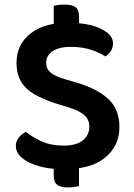

<svg xmlns="http://www.w3.org/2000/svg" viewBox="-20 -722 583 836"><path d="M256 -88Q314 -88 341.5 -111.5Q369 -135 369 -170Q369 -201 348 -220Q327 -239 283 -253L218 -273Q168 -290 130.5 -311Q93 -332 72.5 -365.5Q52 -399 52 -448Q52 -529 113 -576Q153 -608 214 -618V-696Q221 -699 234.5 -700.5Q248 -702 263 -702Q295 -702 309.5 -690.5Q324 -679 324 -651V-621Q353 -618 378 -612Q421 -600 446.5 -580Q472 -560 472 -533Q472 -514 462.5 -499.5Q453 -485 439 -476Q415 -493 375.5 -505.5Q336 -518 289 -518Q237 -518 209 -499Q181 -480 181 -448Q181 -422 200.5 -406Q220 -390 260 -378L318 -361Q404 -335 452 -290.5Q500 -246 500 -169Q500 -87 438 -36Q394 0 324 10V88Q317 90 304 92Q291 94 275 94Q244 94 229 82.5Q214 71 214 43V13Q180 10 151 2Q104 -11 76.5 -34Q49 -57 49 -86Q49 -108 62.5 -124Q76 -140 93 -148Q119 -126 160 -107Q201 -88 256 -88Z"/></svg>

Font: Baloo Bhaijaan 2 SemiBold
Style: Regular
Weight: 600
Designer: Sanskriti Dholi, Noopur Datye and Ek Type
Foundry: Ek Type
Version: Version 1.700